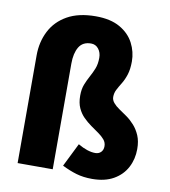

<svg xmlns="http://www.w3.org/2000/svg" viewBox="-81 -780 763 862"><g transform="rotate(10 300.0 -349.0)"><path d="M396 12Q356 12 324 2.5Q292 -7 258 -24L311 -131Q333 -118 353 -111.5Q373 -105 390 -105Q406 -105 416 -115Q426 -125 426 -142Q426 -159 415 -172Q404 -185 387.5 -196.5Q371 -208 352 -221.5Q333 -235 316.5 -251.5Q300 -268 289.5 -291Q279 -314 279 -347Q279 -377 287.5 -398.5Q296 -420 306.5 -439Q317 -458 325.5 -479Q334 -500 334 -529Q334 -553 321 -569.5Q308 -586 287 -586Q249 -586 232 -557.5Q215 -529 215 -482V0H55V-491Q55 -552 80.5 -602Q106 -652 157.5 -681Q209 -710 287 -710Q354 -710 397 -685.5Q440 -661 460.5 -621.5Q481 -582 481 -538Q481 -503 473 -478Q465 -453 453.5 -434.5Q442 -416 434 -400.5Q426 -385 426 -367Q426 -353 436.5 -340.5Q447 -328 463.5 -317Q480 -306 499 -292.5Q518 -279 534.5 -260.5Q551 -242 562 -216.5Q573 -191 573 -155Q573 -109 553 -71Q533 -33 493.5 -10.5Q454 12 396 12Z"/></g></svg>

Font: Source Code Pro ExtraLight ExtraBold
Style: Regular
Weight: 800
Monospace: yes
Version: Version 1.018;hotconv 1.0.116;makeotfexe 2.5.65601